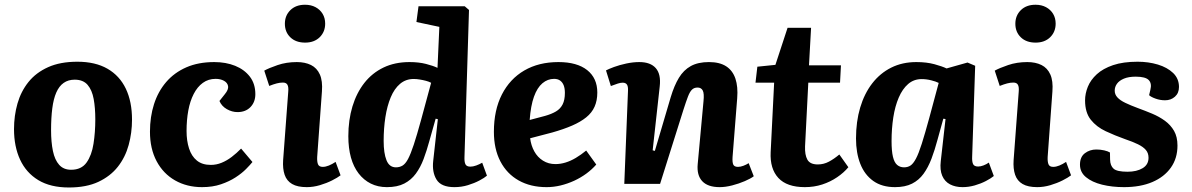

<svg xmlns="http://www.w3.org/2000/svg" viewBox="-20 -794 5146 829"><path d="M277.5 15.5Q198 15.5 145.5 -16.2Q93 -48 66.7 -104.8Q40.5 -161.5 40.5 -236.5Q40.5 -294.5 55.5 -347Q70.5 -399.5 103 -440Q135.5 -480.5 187.8 -504Q240 -527.5 314 -527.5Q391.5 -527.5 444 -497.3Q496.5 -467 523.3 -411Q550 -355 550 -277.5Q550 -220.5 535.5 -167.8Q521 -115 488.8 -74Q456.5 -33 404.5 -8.7Q352.5 15.5 277.5 15.5ZM287 -61Q331.5 -61 353.8 -92.3Q376 -123.5 383.7 -173.3Q391.5 -223 391.5 -278.5Q391.5 -328 384.5 -366.5Q377.5 -405 358.3 -427.5Q339 -450 302.5 -450Q274.5 -450 254.8 -436Q235 -422 223 -394.5Q211 -367 205.8 -326.3Q200.5 -285.5 200.5 -232Q200.5 -180.5 208.5 -142Q216.5 -103.5 235.5 -82.3Q254.5 -61 287 -61Z M905 -526Q955.5 -526 995.5 -509.8Q1035.5 -493.5 1059 -462.8Q1082.5 -432 1082.5 -387.5Q1082.5 -353.5 1061.5 -331.7Q1040.5 -310 1005.5 -310Q982 -310 959.5 -322.7Q937 -335.5 927.5 -358L950.5 -387Q967.5 -407.5 964.8 -422.2Q962 -437 947 -445.2Q932 -453.5 911 -453.5Q879.5 -453.5 855.8 -436.2Q832 -419 816.3 -388.2Q800.5 -357.5 793 -316.7Q785.5 -276 785.5 -228.5Q785.5 -186 796.3 -152.8Q807 -119.5 830 -100.8Q853 -82 890 -82Q914.5 -82 937 -91.3Q959.5 -100.5 980.5 -116.5Q1001.5 -132.5 1021 -152.5L1070 -94.5Q1060.5 -82.5 1042.5 -64.3Q1024.5 -46 997.3 -28.3Q970 -10.5 934 1.7Q898 14 852.5 14Q787 14 736 -15Q685 -44 656.2 -98Q627.5 -152 627.5 -225.5Q627.5 -289.5 645 -344.3Q662.5 -399 697.5 -439.8Q732.5 -480.5 784.5 -503.3Q836.5 -526 905 -526Z M1224.5 -397.5Q1226.5 -418 1221.2 -427.7Q1216 -437.5 1201.5 -437.5Q1189 -437.5 1175.2 -434Q1161.5 -430.5 1142.5 -423L1121 -489Q1140.5 -500 1178.5 -513Q1216.5 -526 1261.5 -526Q1297 -526 1322.8 -513.3Q1348.5 -500.5 1361 -472.5Q1373.5 -444.5 1370 -399L1349.5 -116.5Q1348.5 -96 1353 -84.8Q1357.5 -73.5 1373.5 -73.5Q1386 -73.5 1400 -79.3Q1414 -85 1429 -95L1450.5 -37Q1437.5 -27 1413.8 -15Q1390 -3 1361.3 5.5Q1332.5 14 1304.5 14Q1264.5 14 1241.3 0.5Q1218 -13 1209 -39.3Q1200 -65.5 1202.5 -103ZM1210 -691.5Q1210 -727 1233.8 -750.3Q1257.5 -773.5 1297 -773.5Q1323 -773.5 1342.5 -763Q1362 -752.5 1373 -734.3Q1384 -716 1384 -692Q1384 -656.5 1360.3 -633.2Q1336.5 -610 1297.5 -610Q1257.5 -610 1233.8 -632.7Q1210 -655.5 1210 -691.5Z M1985.5 -117.5Q1984.5 -95.5 1989.5 -85Q1994.5 -74.5 2011 -74.5Q2022.5 -74.5 2036.3 -79.5Q2050 -84.5 2062 -91.5L2082.5 -35.5Q2071.5 -26 2049.8 -14.5Q2028 -3 2000.3 5.5Q1972.5 14 1942 14Q1885 14 1865 -18.3Q1845 -50.5 1850.5 -99.5L1870.5 -279.5L1861 -281.5L1833.5 -184Q1822.5 -143.5 1809 -107.5Q1795.5 -71.5 1775.5 -44.3Q1755.5 -17 1725.5 -1.5Q1695.5 14 1650.5 14Q1612 14 1581.3 -1.2Q1550.5 -16.5 1528.5 -45Q1506.5 -73.5 1495.2 -114Q1484 -154.5 1484 -206Q1484 -275.5 1501.7 -334.3Q1519.5 -393 1553.2 -436Q1587 -479 1636 -502.5Q1685 -526 1748 -526Q1788 -526 1819.3 -518Q1850.5 -510 1869 -501L1877 -678L1778 -699L1787 -767H1986.5L2005 -751ZM1689.5 -71.5Q1705.5 -71.5 1718 -79Q1730.5 -86.5 1741.8 -107.5Q1753 -128.5 1766.5 -169.2Q1780 -210 1798 -276L1841.5 -436.5Q1832.5 -441.5 1819.3 -445Q1806 -448.5 1792.3 -450.7Q1778.5 -453 1766.5 -453Q1732 -453 1707.3 -432Q1682.5 -411 1667 -373.7Q1651.5 -336.5 1644 -288.2Q1636.5 -240 1636.5 -185.5Q1636.5 -132.5 1648.8 -102Q1661 -71.5 1689.5 -71.5Z M2391 -526Q2471.5 -526 2515.3 -491.3Q2559 -456.5 2559 -394.5Q2559 -360 2547.3 -333.5Q2535.5 -307 2511 -287.3Q2486.5 -267.5 2450.3 -251.8Q2414 -236 2364.5 -222L2269 -197Q2273 -165.5 2287 -140.3Q2301 -115 2324.5 -100.3Q2348 -85.5 2378 -85.5Q2400 -85.5 2422 -92.3Q2444 -99 2466.3 -112.3Q2488.5 -125.5 2511 -144L2554.5 -83.5Q2536 -62.5 2512 -44.7Q2488 -27 2459.3 -13.7Q2430.5 -0.5 2400.3 6.8Q2370 14 2340 14Q2271 14 2219.8 -14.7Q2168.5 -43.5 2140.5 -97.2Q2112.5 -151 2112.5 -225Q2112.5 -318.5 2147 -386Q2181.5 -453.5 2244 -489.8Q2306.5 -526 2391 -526ZM2419 -393Q2419 -412.5 2413.8 -425.7Q2408.5 -439 2398.3 -446.2Q2388 -453.5 2372.5 -453.5Q2344.5 -453.5 2322 -434.5Q2299.5 -415.5 2285.5 -376.5Q2271.5 -337.5 2267 -276L2333 -293.5Q2361.5 -301.5 2380.5 -312.8Q2399.5 -324 2409.3 -343.3Q2419 -362.5 2419 -393Z M3234.5 -33Q3221.5 -23 3196 -12Q3170.5 -1 3141.5 6.5Q3112.5 14 3087.5 14Q3036 14 3012 -11.8Q2988 -37.5 2992.5 -85.5L3017.5 -357Q3021 -390.5 3014.3 -403.2Q3007.5 -416 2992 -416Q2977 -416 2967.8 -407Q2958.5 -398 2950.5 -377.2Q2942.5 -356.5 2930.5 -319L2830 0H2675.5L2691.5 -402Q2692.5 -420.5 2687 -428.7Q2681.5 -437 2668.5 -437Q2659.5 -437 2647.5 -433.2Q2635.5 -429.5 2617.5 -422.5L2596.5 -490Q2607.5 -496 2631.2 -504.8Q2655 -513.5 2684.3 -519.8Q2713.5 -526 2740.5 -526Q2788.5 -526 2811.5 -499.8Q2834.5 -473.5 2828.5 -421L2798 -145L2807.5 -142.5L2876 -374.5Q2891 -424.5 2911.3 -458Q2931.5 -491.5 2962.8 -508.8Q2994 -526 3041 -526Q3087 -526 3115.3 -507.8Q3143.5 -489.5 3155.3 -454.5Q3167 -419.5 3163 -370L3143 -116.5Q3141.5 -93.5 3146 -83.5Q3150.5 -73.5 3166.5 -73.5Q3177.5 -73.5 3190 -78.3Q3202.5 -83 3212.5 -89.5Z M3250 -506 3328 -514 3380.5 -674H3482L3473 -512H3611L3607 -437H3470L3456 -162.5Q3454.5 -125.5 3466 -104.8Q3477.5 -84 3511 -84Q3536.5 -84 3559 -96Q3581.5 -108 3604 -127L3643 -72Q3623.5 -48.5 3594.5 -28.8Q3565.5 -9 3530.3 2.5Q3495 14 3455 14Q3377.5 14 3340.7 -25.7Q3304 -65.5 3307.5 -137L3322.5 -437H3242Z M4177.5 -118Q4176.5 -96 4181.5 -85.5Q4186.5 -75 4203.5 -75Q4214 -75 4226.5 -79.8Q4239 -84.5 4249.5 -92L4271 -34Q4259 -24 4237 -12.5Q4215 -1 4188.8 6.5Q4162.5 14 4136 14Q4105 14 4082 2Q4059 -10 4048.3 -35Q4037.5 -60 4042 -98.5L4062.5 -280L4053 -281.5L4028 -191Q4016 -146 4001.8 -108.5Q3987.5 -71 3967.5 -43.5Q3947.5 -16 3917.8 -1Q3888 14 3844.5 14Q3788 14 3750.5 -12.7Q3713 -39.5 3694.5 -86.7Q3676 -134 3676 -196Q3676 -269 3694 -329.5Q3712 -390 3746 -434Q3780 -478 3828 -502Q3876 -526 3936.5 -526Q3980.5 -526 4014.5 -516.8Q4048.5 -507.5 4067 -498.5L4157.5 -524L4190.5 -510ZM3883.5 -71.5Q3899.5 -71.5 3911.3 -79.3Q3923 -87 3934.8 -109Q3946.5 -131 3960 -173.5Q3973.5 -216 3992.5 -285.5L4033 -436Q4021.5 -442 4000.8 -447.2Q3980 -452.5 3959.5 -452.5Q3925.5 -452.5 3901 -431.2Q3876.5 -410 3860.5 -372.7Q3844.5 -335.5 3837 -287Q3829.5 -238.5 3829.5 -185Q3829.5 -142 3835.5 -117Q3841.5 -92 3853.8 -81.8Q3866 -71.5 3883.5 -71.5Z M4378.5 -397.5Q4380.5 -418 4375.2 -427.7Q4370 -437.5 4355.5 -437.5Q4343 -437.5 4329.2 -434Q4315.5 -430.5 4296.5 -423L4275 -489Q4294.5 -500 4332.5 -513Q4370.5 -526 4415.5 -526Q4451 -526 4476.8 -513.3Q4502.5 -500.5 4515 -472.5Q4527.5 -444.5 4524 -399L4503.5 -116.5Q4502.5 -96 4507 -84.8Q4511.5 -73.5 4527.5 -73.5Q4540 -73.5 4554 -79.3Q4568 -85 4583 -95L4604.5 -37Q4591.5 -27 4567.8 -15Q4544 -3 4515.3 5.5Q4486.5 14 4458.5 14Q4418.5 14 4395.3 0.5Q4372 -13 4363 -39.3Q4354 -65.5 4356.5 -103ZM4364 -691.5Q4364 -727 4387.8 -750.3Q4411.5 -773.5 4451 -773.5Q4477 -773.5 4496.5 -763Q4516 -752.5 4527 -734.3Q4538 -716 4538 -692Q4538 -656.5 4514.3 -633.2Q4490.5 -610 4451.5 -610Q4411.5 -610 4387.8 -632.7Q4364 -655.5 4364 -691.5Z M4848.5 -52.5Q4888 -52.5 4913.5 -67.8Q4939 -83 4939 -113Q4939 -133 4927.5 -146.5Q4916 -160 4893.5 -171Q4871 -182 4837 -193.5Q4793.5 -209 4754 -227.5Q4714.5 -246 4689.7 -277Q4665 -308 4665 -360.5Q4665 -390 4677 -419.5Q4689 -449 4715.7 -473.5Q4742.5 -498 4786 -512.8Q4829.5 -527.5 4892 -527.5Q4938.5 -527.5 4979.3 -515.3Q5020 -503 5045.3 -478.8Q5070.5 -454.5 5070.5 -418.5Q5070.5 -392 5053 -376.5Q5035.5 -361 5010.5 -361Q4989.5 -361 4969.8 -368Q4950 -375 4941.5 -383L4947 -406.5Q4954 -433.5 4940 -448.2Q4926 -463 4883.5 -463Q4853 -463 4832.8 -454.5Q4812.5 -446 4802.8 -432.5Q4793 -419 4793 -402.5Q4793 -386 4804.8 -373.3Q4816.5 -360.5 4839 -349.8Q4861.5 -339 4892.5 -327.5Q4924 -316 4954.5 -303.3Q4985 -290.5 5009.8 -272.5Q5034.5 -254.5 5049.3 -228.8Q5064 -203 5064 -165.5Q5064 -110.5 5035.5 -70.3Q5007 -30 4955.5 -8Q4904 14 4833 14Q4781.5 14 4738.3 3.3Q4695 -7.5 4669 -29Q4643 -50.5 4643 -83Q4643 -116.5 4664.3 -132.5Q4685.5 -148.5 4713.5 -148.5Q4731 -148.5 4747.5 -144.8Q4764 -141 4772.5 -135.5L4773 -105.5Q4773.5 -78.5 4788.3 -65.5Q4803 -52.5 4848.5 -52.5Z"/></svg>

Font: Literata
Style: Italic
Weight: 400
Italic angle: -2°
Designer: Latin by Veronika Burian and Jose Scaglione. Greek by Irene Vlachou. Cyrillic by Vera Evstafieva
Foundry: TypeTogether
Version: Version 3.103;gftools[0.9.29]